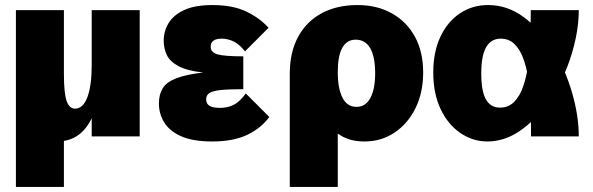

<svg xmlns="http://www.w3.org/2000/svg" viewBox="-20 -540 2346 760"><path d="M43 -500H233V200H43ZM361 -121Q342 -52 303 -16Q264 20 205 20Q129 20 86 -36.5Q43 -93 43 -196V-500H233V-248Q233 -172 243.5 -141Q254 -110 277 -110Q309 -110 326 -155.5Q343 -201 343 -283L359 -213ZM343 -500H533V0H343Z M1046 -77Q1014 -33 959 -6.5Q904 20 820 20Q744 20 697.5 -0.5Q651 -21 630 -55.5Q609 -90 609 -130Q609 -166 624 -190.5Q639 -215 677.5 -230Q716 -245 784 -253Q720 -260 686 -278.5Q652 -297 640 -323Q628 -349 628 -379Q628 -416 647 -448Q666 -480 708.5 -500Q751 -520 821 -520Q901 -520 954.5 -494.5Q1008 -469 1043 -430L950 -337Q925 -367 902.5 -377Q880 -387 858 -387Q836 -387 825 -379Q814 -371 814 -355Q814 -333 840.5 -325Q867 -317 943 -317V-187Q885 -187 853 -183.5Q821 -180 808.5 -171.5Q796 -163 796 -147Q796 -129 809.5 -121Q823 -113 851 -113Q880 -113 904 -124.5Q928 -136 953 -170Z M1127 -251 1317 -274V200H1127ZM1127 -247Q1127 -334 1160.5 -395Q1194 -456 1254 -488Q1314 -520 1395 -520Q1473 -520 1531.5 -487Q1590 -454 1622.5 -394.5Q1655 -335 1655 -253Q1655 -173 1624.5 -111.5Q1594 -50 1541.5 -15Q1489 20 1423 20Q1371 20 1334 -0.5Q1297 -21 1274 -53Q1251 -85 1241.5 -122Q1232 -159 1235 -192Q1217 -202 1192 -221Q1167 -240 1143 -250ZM1391 -117Q1427 -117 1446 -152Q1465 -187 1465 -250Q1465 -315 1445.5 -349Q1426 -383 1388 -383Q1353 -383 1335 -351Q1317 -319 1317 -255Q1317 -190 1335.5 -153.5Q1354 -117 1391 -117Z M1909 20Q1852 20 1803 -13Q1754 -46 1724.5 -107.5Q1695 -169 1695 -253Q1695 -335 1723.5 -395Q1752 -455 1801 -487.5Q1850 -520 1912 -520Q1989 -520 2053.5 -472Q2118 -424 2166 -350Q2215 -272 2243 -178Q2271 -84 2271 0H2082Q2082 -32 2081.5 -72Q2081 -112 2079 -154.5Q2077 -197 2070 -236Q2063 -278 2050 -312Q2037 -346 2015.5 -366.5Q1994 -387 1962 -387Q1924 -387 1904.5 -353.5Q1885 -320 1885 -249Q1885 -179 1903.5 -146.5Q1922 -114 1959 -114Q1993 -114 2015.5 -137Q2038 -160 2051 -198.5Q2064 -237 2071 -283Q2079 -339 2080 -397.5Q2081 -456 2081 -500H2271Q2271 -446 2259 -389Q2247 -332 2226 -277Q2195 -197 2146 -129.5Q2097 -62 2036.5 -21Q1976 20 1909 20Z"/></svg>

Font: Moderustic ExtraBold
Style: Regular
Weight: 800
Designer: Tural Alisoy
Foundry: TAFT Foundry
Version: Version 2.120